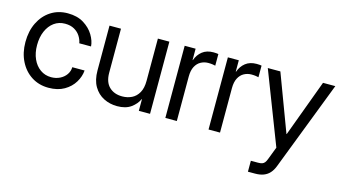

<svg xmlns="http://www.w3.org/2000/svg" viewBox="-82 -818 2354 1325"><g transform="rotate(15 1095.0 -156.0)"><path d="M265.6 7.8Q197.3 7.8 144.3 -26.1Q91.3 -60.1 61.3 -119.9Q31.2 -179.7 31.2 -256.8Q31.2 -335 60.8 -395Q90.3 -455.1 142.8 -489.3Q195.3 -523.4 263.7 -523.4Q331.5 -523.4 377.9 -494.6Q424.3 -465.8 449.2 -424.3Q474.1 -382.8 476.6 -343.8H392.6Q388.2 -369.6 372.8 -393.8Q357.4 -418 330.3 -433.6Q303.2 -449.2 263.7 -449.2Q219.2 -449.2 185.5 -424.6Q151.9 -399.9 133.1 -356.7Q114.3 -313.5 114.3 -256.8Q114.3 -201.2 133.5 -158.4Q152.8 -115.7 186.8 -91.6Q220.7 -67.4 264.6 -67.4Q298.8 -67.4 326.9 -81.3Q355 -95.2 371.6 -119.1Q388.2 -143.1 388.7 -171.9H476.6Q473.1 -127.9 448.2 -86.7Q423.3 -45.4 377.4 -18.8Q331.5 7.8 265.6 7.8Z M908.2 -213.9V-515.6H990.2V0H910.2V-83H908.2Q891.6 -45.9 854.2 -19Q816.9 7.8 755.9 7.8Q704.1 7.8 659.9 -14.4Q615.7 -36.6 589.1 -81.8Q562.5 -127 562.5 -195.3V-515.6H644.5V-201.2Q644.5 -134.3 679.7 -100.3Q714.8 -66.4 772.5 -66.4Q810.1 -66.4 840.8 -81.5Q871.6 -96.7 889.9 -129.4Q908.2 -162.1 908.2 -213.9Z M1099.6 0V-515.6H1177.7V-434.6H1179.7Q1193.8 -474.6 1224.6 -499Q1255.4 -523.4 1303.7 -523.4Q1314.9 -523.4 1324.5 -522.5Q1334 -521.5 1338.9 -520.5V-437.5Q1334 -439 1320.1 -441.2Q1306.2 -443.4 1288.1 -443.4Q1259.8 -443.4 1235.4 -430.2Q1210.9 -417 1196.3 -389.2Q1181.6 -361.3 1181.6 -317.4V0Z M1408.2 0V-515.6H1486.3V-434.6H1488.3Q1502.4 -474.6 1533.2 -499Q1564 -523.4 1612.3 -523.4Q1623.5 -523.4 1633.1 -522.5Q1642.6 -521.5 1647.5 -520.5V-437.5Q1642.6 -439 1628.7 -441.2Q1614.7 -443.4 1596.7 -443.4Q1568.4 -443.4 1543.9 -430.2Q1519.5 -417 1504.9 -389.2Q1490.2 -361.3 1490.2 -317.4V0Z M1746.1 210.9V132.8H1796.9Q1814.9 132.8 1825.9 129.2Q1836.9 125.5 1844.2 116.5Q1851.6 107.4 1857.4 91.8Q1857.4 91.8 1862.8 77.9Q1868.2 64 1875 45.9Q1881.8 27.8 1887.2 13.9Q1892.6 0 1892.6 0L1693.4 -515.6H1783.2L1935.5 -109.4H1937.5L2087.9 -515.6H2175.8L1929.7 123Q1918.5 151.9 1901.1 171.4Q1883.8 190.9 1858.2 200.9Q1832.5 210.9 1796.9 210.9Z"/></g></svg>

Font: Inter Display V
Style: Regular
Weight: 400
Designer: Rasmus Andersson
Foundry: rsms
Version: Version 3.015;git-src